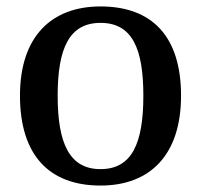

<svg xmlns="http://www.w3.org/2000/svg" viewBox="-20 -566 624 596"><path d="M292 10C445 10 542 -84 542 -269C542 -453 452 -546 292 -546C140 -546 42 -453 42 -269C42 -84 133 10 292 10ZM292 -41C195 -41 159 -122 159 -269C159 -416 195 -495 292 -495C390 -495 425 -416 425 -269C425 -122 390 -41 292 -41Z"/></svg>

Font: Noto Serif Medium
Style: Regular
Weight: 500
Designer: Monotype Design Team
Foundry: Monotype Imaging Inc.
Version: Version 2.013